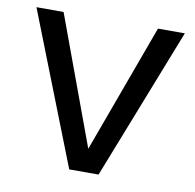

<svg xmlns="http://www.w3.org/2000/svg" viewBox="-66 -616 694 683"><g transform="rotate(10 280.5 -274.0)"><path d="M281 -84 451 -548H548L333 0H227L12 -548H110Z"/></g></svg>

Font: Fz Poppins
Style: Regular
Weight: 400
Designer: Ninad Kale (Devanagari), Jonny Pinhorn (Latin)
Foundry: Indian Type Foundry
Version: Vit hóa bi Vntype.Com & FontZin.Com